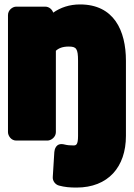

<svg xmlns="http://www.w3.org/2000/svg" viewBox="-20 -596 604 866"><path d="M290 -386C324 -386 332 -377 332 -322V17C332 58 323 60 311 60C296 60 284 59 272 56C231 45 226 80 225 90L218 203C217 219 228 236 246 241C272 248 295 250 325 250C468 250 548 157 548 17V-322C548 -458 494 -576 341 -576C293 -576 253 -562 220 -539C215 -554 201 -566 184 -566H53C37 -566 16 -551 16 -528V0C16 16 30 38 53 38H194C210 38 232 23 232 0V-367C245 -379 263 -386 290 -386Z"/></svg>

Font: Asimov Print
Style: E
Weight: 500
Designer: Google
Version: Version 2.000980; 2014